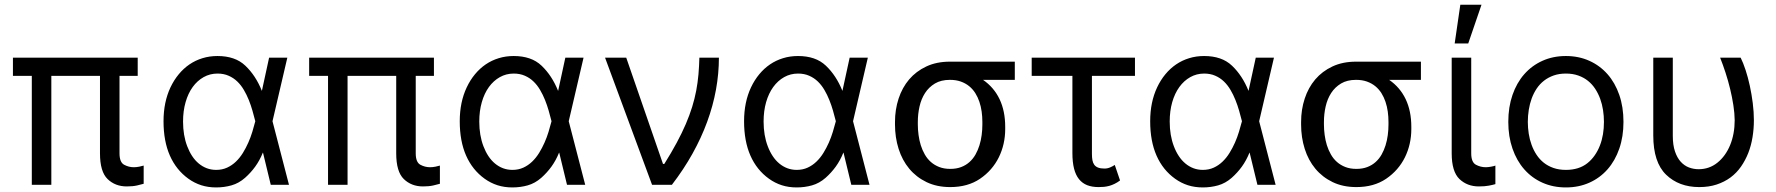

<svg xmlns="http://www.w3.org/2000/svg" viewBox="-20 -793 7624 824"><path d="M35.5 -467.3V-545.5H571V-467.3H492.9V-134.9Q492.9 -96.6 512.8 -85.9Q532.7 -75.3 554 -75.3Q565.7 -75.3 577.9 -77.8Q590.2 -80.3 596.6 -82.4V-4.3Q585.9 -1.1 567.8 3Q549.7 7.1 524.1 7.1Q474.4 7.1 441.8 -24.5Q409.1 -56.1 409.1 -134.9V-467.3H200.3V0H116.5V-467.3Z M711.6 -418Q726.6 -449.6 747.2 -474.4Q767.8 -499.3 793.3 -516.7Q818.9 -534.1 849.1 -543.3Q879.3 -552.6 913.4 -552.6Q951 -552.6 980.8 -542.4Q1010.7 -532.3 1033 -511Q1077.4 -468.8 1103.7 -403.4H1104L1134.9 -545.5H1213.1L1149.5 -272.7L1220.2 0H1142L1108.7 -137.8H1108Q1094.5 -104.4 1075.3 -77.9Q1056.1 -51.5 1031.6 -29.8Q1005 -6.4 973.5 2.5Q942.1 11.4 907.7 11.4Q873.2 11.4 843.8 2Q814.3 -7.5 788.7 -25.9Q736.2 -63.6 709 -125.4Q681.8 -187.1 681.8 -272.7Q681.8 -354.8 711.6 -418ZM783.4 -165.5Q792.3 -142 804.7 -123.2Q817.1 -104.4 832.9 -91.3Q848.7 -78.1 867.5 -71Q886.4 -63.9 907.7 -63.9Q933.6 -63.9 954.5 -73.5Q975.5 -83.1 992.4 -99.3Q1009.2 -115.4 1022.4 -136.7Q1035.5 -158 1045.6 -180.9Q1055.8 -203.8 1062.9 -227.3Q1070 -250.7 1075.3 -271.3L1075.6 -272.7L1075.3 -274.1Q1070 -295.1 1063.4 -318.2Q1056.8 -341.3 1047.8 -363.8Q1038.7 -386.4 1026.6 -407Q1014.6 -427.6 998.4 -443.2Q982.2 -458.8 961.1 -468Q940 -477.3 913.4 -477.3Q881 -477.3 853.9 -462Q826.7 -446.7 807 -419.6Q787.3 -392.4 776.5 -354.6Q765.6 -316.8 765.6 -271.3Q765.6 -212 783.4 -165.5Z M1306.8 -467.3V-545.5H1842.3V-467.3H1764.2V-134.9Q1764.2 -96.6 1784.1 -85.9Q1804 -75.3 1825.3 -75.3Q1837 -75.3 1849.3 -77.8Q1861.5 -80.3 1867.9 -82.4V-4.3Q1857.2 -1.1 1839.1 3Q1821 7.1 1795.5 7.1Q1745.7 7.1 1713.1 -24.5Q1680.4 -56.1 1680.4 -134.9V-467.3H1471.6V0H1387.8V-467.3Z M1983 -418Q1997.9 -449.6 2018.5 -474.4Q2039.1 -499.3 2064.6 -516.7Q2090.2 -534.1 2120.4 -543.3Q2150.6 -552.6 2184.7 -552.6Q2222.3 -552.6 2252.1 -542.4Q2282 -532.3 2304.3 -511Q2348.7 -468.8 2375 -403.4H2375.4L2406.2 -545.5H2484.4L2420.8 -272.7L2491.5 0H2413.4L2380 -137.8H2379.3Q2365.8 -104.4 2346.6 -77.9Q2327.4 -51.5 2302.9 -29.8Q2276.3 -6.4 2244.9 2.5Q2213.4 11.4 2179 11.4Q2144.5 11.4 2115.1 2Q2085.6 -7.5 2060 -25.9Q2007.5 -63.6 1980.3 -125.4Q1953.1 -187.1 1953.1 -272.7Q1953.1 -354.8 1983 -418ZM2054.7 -165.5Q2063.6 -142 2076 -123.2Q2088.4 -104.4 2104.2 -91.3Q2120 -78.1 2138.8 -71Q2157.7 -63.9 2179 -63.9Q2204.9 -63.9 2225.9 -73.5Q2246.8 -83.1 2263.7 -99.3Q2280.5 -115.4 2293.7 -136.7Q2306.8 -158 2316.9 -180.9Q2327.1 -203.8 2334.2 -227.3Q2341.3 -250.7 2346.6 -271.3L2346.9 -272.7L2346.6 -274.1Q2341.3 -295.1 2334.7 -318.2Q2328.1 -341.3 2319.1 -363.8Q2310 -386.4 2297.9 -407Q2285.9 -427.6 2269.7 -443.2Q2253.6 -458.8 2232.4 -468Q2211.3 -477.3 2184.7 -477.3Q2152.3 -477.3 2125.2 -462Q2098 -446.7 2078.3 -419.6Q2058.6 -392.4 2047.8 -354.6Q2036.9 -316.8 2036.9 -271.3Q2036.9 -212 2054.7 -165.5Z M2576.7 -545.5H2667.6L2825.3 -89.5H2831Q2861.5 -138.1 2884.2 -180.4Q2907 -222.7 2923.3 -260.8Q2939.6 -299 2950.5 -334.2Q2961.3 -369.3 2967.9 -403.8Q2974.4 -438.2 2977.5 -473.2Q2980.5 -508.2 2981.5 -545.5H3065.3Q3065.3 -477.3 3052.7 -408Q3040.1 -338.8 3014.9 -270.1Q2989.7 -201.3 2951.9 -133.5Q2914.1 -65.7 2863.6 0H2778.4Z M3203.1 -418Q3218 -449.6 3238.6 -474.4Q3259.2 -499.3 3284.8 -516.7Q3310.4 -534.1 3340.6 -543.3Q3370.7 -552.6 3404.8 -552.6Q3442.5 -552.6 3472.3 -542.4Q3502.1 -532.3 3524.5 -511Q3568.9 -468.8 3595.2 -403.4H3595.5L3626.4 -545.5H3704.5L3641 -272.7L3711.6 0H3633.5L3600.1 -137.8H3599.4Q3585.9 -104.4 3566.8 -77.9Q3547.6 -51.5 3523.1 -29.8Q3496.4 -6.4 3465 2.5Q3433.6 11.4 3399.1 11.4Q3364.7 11.4 3335.2 2Q3305.8 -7.5 3280.2 -25.9Q3227.6 -63.6 3200.5 -125.4Q3173.3 -187.1 3173.3 -272.7Q3173.3 -354.8 3203.1 -418ZM3274.9 -165.5Q3283.7 -142 3296.2 -123.2Q3308.6 -104.4 3324.4 -91.3Q3340.2 -78.1 3359 -71Q3377.8 -63.9 3399.1 -63.9Q3425.1 -63.9 3446 -73.5Q3467 -83.1 3483.8 -99.3Q3500.7 -115.4 3513.8 -136.7Q3527 -158 3537.1 -180.9Q3547.2 -203.8 3554.3 -227.3Q3561.4 -250.7 3566.8 -271.3L3567.1 -272.7L3566.8 -274.1Q3561.4 -295.1 3554.9 -318.2Q3548.3 -341.3 3539.2 -363.8Q3530.2 -386.4 3518.1 -407Q3506 -427.6 3489.9 -443.2Q3473.7 -458.8 3452.6 -468Q3431.5 -477.3 3404.8 -477.3Q3372.5 -477.3 3345.3 -462Q3318.2 -446.7 3298.5 -419.6Q3278.8 -392.4 3267.9 -354.6Q3257.1 -316.8 3257.1 -271.3Q3257.1 -212 3274.9 -165.5Z M3821 -269.9Q3821 -322.8 3836.5 -369.9Q3851.9 -416.9 3881.7 -452.1Q3911.6 -487.2 3955.6 -507.8Q3999.6 -528.4 4056.8 -528.4H4335.2V-450.3H4198.9Q4245.7 -418 4269.9 -367.2Q4294 -316.4 4294 -248.6V-238.6Q4294 -206.7 4287.1 -176.1Q4280.2 -145.6 4266.7 -118.1Q4253.2 -90.6 4232.8 -67.1Q4212.4 -43.7 4185.7 -25.6Q4133.2 9.9 4058.2 9.9Q4000.7 9.9 3956.5 -11.4Q3912.3 -32.7 3882.1 -69.1Q3851.9 -105.5 3836.5 -154.3Q3821 -203.1 3821 -258.5ZM3919 -269.9V-258.5Q3919 -236.5 3922.1 -213.8Q3925.1 -191.1 3931.6 -169.9Q3938.2 -148.8 3948.9 -130.1Q3959.5 -111.5 3975 -97.8Q3990.4 -84.2 4011 -76.2Q4031.6 -68.2 4058.2 -68.2Q4084.5 -68.2 4104.9 -76Q4125.4 -83.8 4140.6 -97.5Q4155.9 -111.2 4166.4 -129.6Q4176.8 -148.1 4183.4 -169.2Q4190 -190.3 4193 -213.2Q4196 -236.2 4196 -258.5V-269.9Q4196 -291.9 4193 -313.9Q4190 -335.9 4183.2 -356Q4176.5 -376.1 4165.7 -393.3Q4154.8 -410.5 4139.4 -423.1Q4123.9 -435.7 4103.5 -443Q4083.1 -450.3 4056.8 -450.3Q4018.8 -450.3 3992.5 -434.7Q3966.3 -419 3949.9 -393.6Q3933.6 -368.3 3926.3 -335.9Q3919 -303.6 3919 -269.9Z M4407.7 -545.5H4850.9V-467.3H4666.2V-132.1Q4666.2 -117.2 4668.3 -105.5Q4670.5 -93.8 4676.3 -85.8Q4682.2 -77.8 4692.8 -73.7Q4703.5 -69.6 4720.2 -69.6Q4733 -69.6 4744.9 -74.8Q4756.7 -79.9 4764.2 -85.2L4786.9 -18.5Q4774.9 -9.6 4763.1 -3.9Q4751.4 1.8 4740.2 4.8Q4729 7.8 4717.7 8.9Q4706.3 9.9 4694.6 9.9Q4666.9 9.9 4646 1.8Q4625 -6.4 4610.8 -24Q4596.6 -41.5 4589.5 -69.2Q4582.4 -96.9 4582.4 -136.4V-467.3H4407.7Z M4946 -418Q4960.9 -449.6 4981.5 -474.4Q5002.1 -499.3 5027.7 -516.7Q5053.3 -534.1 5083.5 -543.3Q5113.6 -552.6 5147.7 -552.6Q5185.4 -552.6 5215.2 -542.4Q5245 -532.3 5267.4 -511Q5311.8 -468.8 5338.1 -403.4H5338.4L5369.3 -545.5H5447.4L5383.9 -272.7L5454.5 0H5376.4L5343 -137.8H5342.3Q5328.8 -104.4 5309.7 -77.9Q5290.5 -51.5 5266 -29.8Q5239.3 -6.4 5207.9 2.5Q5176.5 11.4 5142 11.4Q5107.6 11.4 5078.1 2Q5048.7 -7.5 5023.1 -25.9Q4970.5 -63.6 4943.4 -125.4Q4916.2 -187.1 4916.2 -272.7Q4916.2 -354.8 4946 -418ZM5017.8 -165.5Q5026.6 -142 5039.1 -123.2Q5051.5 -104.4 5067.3 -91.3Q5083.1 -78.1 5101.9 -71Q5120.7 -63.9 5142 -63.9Q5168 -63.9 5188.9 -73.5Q5209.9 -83.1 5226.7 -99.3Q5243.6 -115.4 5256.7 -136.7Q5269.9 -158 5280 -180.9Q5290.1 -203.8 5297.2 -227.3Q5304.3 -250.7 5309.7 -271.3L5310 -272.7L5309.7 -274.1Q5304.3 -295.1 5297.8 -318.2Q5291.2 -341.3 5282.1 -363.8Q5273.1 -386.4 5261 -407Q5248.9 -427.6 5232.8 -443.2Q5216.6 -458.8 5195.5 -468Q5174.4 -477.3 5147.7 -477.3Q5115.4 -477.3 5088.2 -462Q5061.1 -446.7 5041.4 -419.6Q5021.7 -392.4 5010.8 -354.6Q5000 -316.8 5000 -271.3Q5000 -212 5017.8 -165.5Z M5563.9 -269.9Q5563.9 -322.8 5579.4 -369.9Q5594.8 -416.9 5624.6 -452.1Q5654.5 -487.2 5698.5 -507.8Q5742.5 -528.4 5799.7 -528.4H6078.1V-450.3H5941.8Q5988.6 -418 6012.8 -367.2Q6036.9 -316.4 6036.9 -248.6V-238.6Q6036.9 -206.7 6030 -176.1Q6023.1 -145.6 6009.6 -118.1Q5996.1 -90.6 5975.7 -67.1Q5955.3 -43.7 5928.6 -25.6Q5876.1 9.9 5801.1 9.9Q5743.6 9.9 5699.4 -11.4Q5655.2 -32.7 5625 -69.1Q5594.8 -105.5 5579.4 -154.3Q5563.9 -203.1 5563.9 -258.5ZM5661.9 -269.9V-258.5Q5661.9 -236.5 5665 -213.8Q5668 -191.1 5674.5 -169.9Q5681.1 -148.8 5691.8 -130.1Q5702.4 -111.5 5717.9 -97.8Q5733.3 -84.2 5753.9 -76.2Q5774.5 -68.2 5801.1 -68.2Q5827.4 -68.2 5847.8 -76Q5868.3 -83.8 5883.5 -97.5Q5898.8 -111.2 5909.3 -129.6Q5919.7 -148.1 5926.3 -169.2Q5932.9 -190.3 5935.9 -213.2Q5938.9 -236.2 5938.9 -258.5V-269.9Q5938.9 -291.9 5935.9 -313.9Q5932.9 -335.9 5926.1 -356Q5919.4 -376.1 5908.6 -393.3Q5897.7 -410.5 5882.3 -423.1Q5866.8 -435.7 5846.4 -443Q5826 -450.3 5799.7 -450.3Q5761.7 -450.3 5735.4 -434.7Q5709.2 -419 5692.8 -393.6Q5676.5 -368.3 5669.2 -335.9Q5661.9 -303.6 5661.9 -269.9Z M6210.2 -545.5H6294V-134.9Q6294 -96.6 6314.3 -85.9Q6334.2 -75.3 6356.5 -75.3Q6361.9 -75.3 6367.9 -76Q6373.9 -76.7 6379.8 -77.8Q6385.7 -78.8 6390.4 -80.1Q6395.2 -81.3 6397.7 -82.4V-2.8Q6387.1 0.4 6369.7 3.7Q6352.3 7.1 6326.7 7.1Q6277 7.1 6243.6 -24.5Q6210.2 -56.5 6210.2 -134.9ZM6223 -606.5 6247.2 -772.7H6338.1L6281.2 -606.5Z M6700.3 -552.6Q6755.3 -552.6 6800.8 -532.1Q6846.2 -511.7 6878.9 -474.6Q6911.6 -437.5 6929.5 -385.5Q6947.4 -333.5 6947.4 -269.9Q6947.4 -207 6929.5 -155.2Q6911.6 -103.3 6878.9 -66.2Q6846.2 -29.1 6800.8 -8.9Q6755.3 11.4 6700.3 11.4Q6645.2 11.4 6599.8 -8.9Q6554.3 -29.1 6521.7 -66.2Q6489 -103.3 6471.1 -155.2Q6453.1 -207 6453.1 -269.9Q6453.1 -333.5 6471.1 -385.5Q6489 -437.5 6521.7 -474.6Q6554.3 -511.7 6599.8 -532.1Q6645.2 -552.6 6700.3 -552.6ZM6536.9 -269.9Q6536.9 -244.7 6540.8 -219.5Q6544.7 -194.2 6553.1 -171.3Q6561.4 -148.4 6574.4 -128.7Q6587.4 -109 6605.5 -94.6Q6623.6 -80.3 6647.2 -72.1Q6670.8 -63.9 6700.3 -63.9Q6756.4 -63.9 6792.6 -92.7Q6810.7 -107.2 6824 -126.4Q6837.4 -145.6 6846.2 -168.3Q6855.1 -191.1 6859.4 -216.8Q6863.6 -242.5 6863.6 -269.9Q6863.6 -295.5 6859.7 -320.7Q6855.8 -345.9 6847.5 -368.8Q6839.1 -391.7 6826.2 -411.6Q6813.2 -431.5 6795.1 -446Q6777 -460.6 6753.4 -468.9Q6729.8 -477.3 6700.3 -477.3Q6671.2 -477.3 6647.9 -469.1Q6624.6 -460.9 6606.4 -446.7Q6588.1 -432.5 6574.9 -412.8Q6561.8 -393.1 6553.4 -370.2Q6545.1 -347.3 6541 -321.7Q6536.9 -296.2 6536.9 -269.9Z M7075.3 -545.5H7159.1V-210.2Q7159.1 -170.5 7168.5 -142.9Q7177.9 -115.4 7193.4 -98.5Q7208.8 -81.7 7228.7 -74.2Q7248.6 -66.8 7269.9 -66.8Q7315.7 -66.8 7350.5 -94.8Q7367.9 -108.7 7381.7 -127.8Q7395.6 -147 7405.2 -170.5Q7414.8 -193.9 7419.7 -220.7Q7424.7 -247.5 7424.7 -277Q7424.4 -307.2 7419 -341.6Q7413.7 -376.1 7405.2 -411.2Q7396.7 -446.4 7385.5 -480.8Q7374.3 -515.3 7362.2 -545.5H7450.3Q7461.3 -523.4 7471.6 -492Q7481.9 -460.6 7489.7 -424.5Q7497.5 -388.5 7502.3 -350.3Q7507.1 -312.1 7507.1 -277Q7507.1 -239.7 7501.2 -204Q7495.4 -168.3 7483 -136.5Q7470.5 -104.8 7451.7 -77.8Q7432.9 -50.8 7406.8 -31.4Q7380.7 -12.1 7347.3 -1.1Q7313.9 9.9 7272.7 9.9Q7185.4 9.9 7130.3 -43.3Q7075.3 -96.6 7075.3 -211.6Z"/></svg>

Font: Inter P
Style: Regular
Weight: 400
Designer: Rasmus Andersson
Foundry: rsms
Version: Version 3.018;git-588b23468